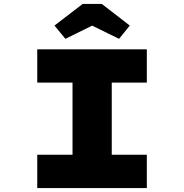

<svg xmlns="http://www.w3.org/2000/svg" viewBox="-20 -949 931 969"><path d="M168 0V-168H346V-532H168V-700H721V-532H544V-168H721V0ZM310 -753 255 -820 397 -929H494L635 -820L581 -753L430 -827H460Z"/></svg>

Font: Lexend Tera ExtraBold
Style: Regular
Weight: 800
Designer: Bonnie Shaver-Troup, Thomas Jockin
Foundry: Lexend
Version: Version 1.007